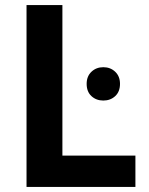

<svg xmlns="http://www.w3.org/2000/svg" viewBox="-20 -740 588 760"><path d="M85 0V-720H227V-124H516V0ZM389 -342Q361 -342 342 -359.5Q323 -377 323 -408Q323 -438 342 -456Q361 -474 389 -474Q417 -474 436 -456Q455 -438 455 -408Q455 -377 436 -359.5Q417 -342 389 -342Z"/></svg>

Font: Kufam SemiBold
Style: Regular
Weight: 600
Designer: Wael Morcos, Artur Schmal
Foundry: Original Type
Version: Version 1.300; ttfautohint (v1.8.3)